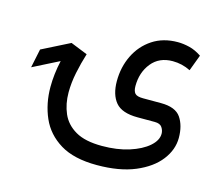

<svg xmlns="http://www.w3.org/2000/svg" viewBox="-91 -490 972 852"><g transform="rotate(15 394.5 -64.0)"><path d="M419.4 246.6Q314 246.6 250.7 208Q187.5 169.4 159.4 105.2Q131.3 41 131.3 -35.6Q131.3 -93.8 145.5 -157.7L25.9 -97.2L43.9 -183.6L171.4 -248L249 -216.8Q234.9 -171.9 225.1 -124.5Q215.3 -77.1 215.3 -32.7Q215.3 20 234.1 63.5Q252.9 106.9 297.4 132.8Q341.8 158.7 419.4 158.7Q488.8 158.7 543.5 141.4Q598.1 124 629.9 96.4Q661.6 68.8 661.6 38.1Q661.6 22.5 652.3 8.8Q643.1 -4.9 618.7 -4.9H539.6Q467.3 -4.9 438.2 -39.8Q409.2 -74.7 409.2 -136.7Q409.2 -201.2 435.5 -255.1Q461.9 -309.1 510.7 -341.3Q559.6 -373.5 626.5 -373.5Q651.9 -373.5 679.9 -366.7Q708 -359.9 736.3 -340.8L708.5 -266.6Q669.9 -286.1 626.5 -286.1Q564.5 -286.1 529.5 -242.7Q494.6 -199.2 494.6 -136.7Q494.6 -113.8 503.9 -103.3Q513.2 -92.8 541.5 -92.8H623.5Q690.9 -92.8 715.6 -56.4Q740.2 -20 740.2 36.1Q740.2 90.3 703.1 138.4Q666 186.5 594.5 216.6Q522.9 246.6 419.4 246.6Z"/></g></svg>

Font: Vazirmatn RD FD
Style: Regular
Weight: 400
Designer: Saber Rastikerdar
Foundry: Saber Rastikerdar
Version: Version 33.003